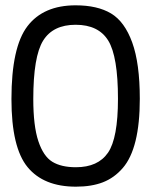

<svg xmlns="http://www.w3.org/2000/svg" viewBox="-20 -691 570 721"><path d="M264 -671Q346 -671 397 -640.5Q448 -610 476.5 -531.5Q505 -453 505 -320Q505 -227 489 -162Q473 -97 441 -60Q409 -23 366.5 -6.5Q324 10 265 10Q144 10 83.5 -63.5Q23 -137 23 -319Q23 -514 83 -592.5Q143 -671 264 -671ZM264 -598Q179 -598 142 -538.5Q105 -479 105 -319Q105 -218 124 -161Q143 -104 176.5 -83.5Q210 -63 265 -63Q348 -63 385.5 -117.5Q423 -172 423 -320Q423 -479 386.5 -538.5Q350 -598 264 -598Z"/></svg>

Font: TitilliumText22L Rg
Style: Regular
Weight: 400
Designer: Campivisivi
Foundry: Campivisivi
Version: 1.000